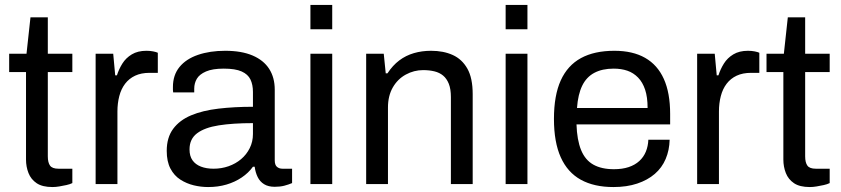

<svg xmlns="http://www.w3.org/2000/svg" viewBox="-20 -743 3394 775"><path d="M192 12Q151 12 128 -3.5Q105 -19 95 -44.5Q85 -70 85 -99V-452H17V-526H87L103 -673H173V-526H272V-452H173V-112Q173 -87 182 -74.5Q191 -62 216 -62H272V-4Q262 1 248 4Q234 7 219.5 9.5Q205 12 192 12Z M366 0V-526H437L445 -439H452Q460 -464 474 -486.5Q488 -509 512 -523.5Q536 -538 571 -538Q586 -538 598.5 -535.5Q611 -533 617 -530V-449H584Q550 -449 525.5 -437.5Q501 -426 485 -405Q469 -384 461.5 -355Q454 -326 454 -293V0Z M820 12Q791 12 762 5Q733 -2 708 -18Q683 -34 668 -62.5Q653 -91 653 -134Q653 -188 679 -223Q705 -258 751.5 -277.5Q798 -297 862 -304.5Q926 -312 1001 -312V-372Q1001 -401 991 -422Q981 -443 955.5 -454.5Q930 -466 883 -466Q838 -466 811.5 -454.5Q785 -443 774.5 -425Q764 -407 764 -385V-370H679Q678 -375 678 -380Q678 -385 678 -392Q678 -440 704.5 -472.5Q731 -505 779 -521.5Q827 -538 889 -538Q955 -538 999.5 -519Q1044 -500 1066.5 -465Q1089 -430 1089 -381V-96Q1089 -77 1098 -69.5Q1107 -62 1120 -62H1159V-4Q1145 2 1128 6.5Q1111 11 1089 11Q1063 11 1046 0.5Q1029 -10 1020 -28.5Q1011 -47 1008 -70H1001Q983 -45 955.5 -26.5Q928 -8 894 2Q860 12 820 12ZM842 -62Q874 -62 902.5 -72Q931 -82 953 -100.5Q975 -119 988 -145Q1001 -171 1001 -202V-246Q920 -246 863 -237Q806 -228 775.5 -205Q745 -182 745 -140Q745 -113 757 -96Q769 -79 791 -70.5Q813 -62 842 -62Z M1233 -625V-723H1321V-625ZM1233 0V-526H1321V0Z M1458 0V-526H1529L1537 -447H1544Q1565 -479 1591.5 -499Q1618 -519 1650.5 -528.5Q1683 -538 1720 -538Q1770 -538 1807.5 -521Q1845 -504 1866.5 -466Q1888 -428 1888 -363V0H1800V-351Q1800 -384 1791.5 -405Q1783 -426 1768.5 -438Q1754 -450 1733.5 -455Q1713 -460 1688 -460Q1651 -460 1618 -442Q1585 -424 1565.5 -390Q1546 -356 1546 -309V0Z M2021 -625V-723H2109V-625ZM2021 0V-526H2109V0Z M2456 12Q2378 12 2324.5 -17.5Q2271 -47 2243.5 -108Q2216 -169 2216 -263Q2216 -358 2243.5 -418.5Q2271 -479 2325 -508.5Q2379 -538 2460 -538Q2534 -538 2584 -509.5Q2634 -481 2659.5 -424.5Q2685 -368 2685 -283V-241H2307Q2309 -178 2325.5 -137.5Q2342 -97 2375 -78.5Q2408 -60 2458 -60Q2492 -60 2517.5 -68.5Q2543 -77 2560.5 -93Q2578 -109 2587 -131Q2596 -153 2597 -179H2683Q2682 -137 2667 -101.5Q2652 -66 2623 -41Q2594 -16 2552 -2Q2510 12 2456 12ZM2309 -307H2594Q2594 -351 2584 -381Q2574 -411 2555.5 -430Q2537 -449 2512.5 -457.5Q2488 -466 2457 -466Q2411 -466 2379 -449Q2347 -432 2330 -397Q2313 -362 2309 -307Z M2794 0V-526H2865L2873 -439H2880Q2888 -464 2902 -486.5Q2916 -509 2940 -523.5Q2964 -538 2999 -538Q3014 -538 3026.5 -535.5Q3039 -533 3045 -530V-449H3012Q2978 -449 2953.5 -437.5Q2929 -426 2913 -405Q2897 -384 2889.5 -355Q2882 -326 2882 -293V0Z M3249 12Q3208 12 3185 -3.5Q3162 -19 3152 -44.5Q3142 -70 3142 -99V-452H3074V-526H3144L3160 -673H3230V-526H3329V-452H3230V-112Q3230 -87 3239 -74.5Q3248 -62 3273 -62H3329V-4Q3319 1 3305 4Q3291 7 3276.5 9.5Q3262 12 3249 12Z"/></svg>

Font: Archivo SemiBold
Style: Regular
Weight: 400
Version: Version 2.001